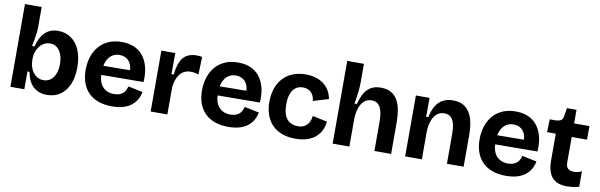

<svg xmlns="http://www.w3.org/2000/svg" viewBox="-48 -1165 5096 1630"><g transform="rotate(10 2499.5 -349.5)"><path d="M380 14Q331 14 294 -5.5Q257 -25 234 -62.5Q211 -100 202 -153H184V0H64V-253V-713H208V-543Q208 -519 205 -491.5Q202 -464 196.5 -434Q191 -404 185 -373H206Q219 -424 241.5 -461Q264 -498 299 -518Q334 -538 382 -538Q447 -538 495 -504Q543 -470 569 -408Q595 -346 595 -260Q595 -176 569 -114.5Q543 -53 495 -19.5Q447 14 380 14ZM330 -104Q365 -104 391 -123.5Q417 -143 431 -179Q445 -215 445 -262Q445 -310 431.5 -345.5Q418 -381 393 -401Q368 -421 333 -421Q309 -421 289 -412Q269 -403 254 -387.5Q239 -372 228.5 -353Q218 -334 213 -312.5Q208 -291 208 -271V-253Q208 -229 215 -202.5Q222 -176 237.5 -154Q253 -132 276 -118Q299 -104 330 -104Z M940 14Q875 14 824.5 -4Q774 -22 739 -56.5Q704 -91 686 -140.5Q668 -190 668 -253Q668 -315 685.5 -367.5Q703 -420 736.5 -458.5Q770 -497 819 -518Q868 -539 930 -539Q991 -539 1037.5 -519Q1084 -499 1115 -460Q1146 -421 1160.5 -365Q1175 -309 1170 -236L761 -233V-312L1085 -315L1037 -274Q1044 -327 1030.5 -361Q1017 -395 990.5 -411Q964 -427 931 -427Q893 -427 864.5 -407Q836 -387 820.5 -348.5Q805 -310 805 -256Q805 -171 842 -131.5Q879 -92 940 -92Q968 -92 987.5 -99.5Q1007 -107 1019.5 -119Q1032 -131 1039 -146Q1046 -161 1050 -177L1176 -151Q1169 -114 1151.5 -84Q1134 -54 1105.5 -32Q1077 -10 1036 2Q995 14 940 14Z M1273 0V-256V-525H1393L1392 -343H1411Q1419 -411 1438 -454Q1457 -497 1491.5 -517Q1526 -537 1577 -537Q1587 -537 1598 -536Q1609 -535 1623 -532L1618 -379Q1601 -386 1583.5 -389Q1566 -392 1551 -392Q1513 -392 1485 -374Q1457 -356 1440.5 -322Q1424 -288 1417 -238V0Z M1943 14Q1878 14 1827.5 -4Q1777 -22 1742 -56.5Q1707 -91 1689 -140.5Q1671 -190 1671 -253Q1671 -315 1688.5 -367.5Q1706 -420 1739.5 -458.5Q1773 -497 1822 -518Q1871 -539 1933 -539Q1994 -539 2040.5 -519Q2087 -499 2118 -460Q2149 -421 2163.5 -365Q2178 -309 2173 -236L1764 -233V-312L2088 -315L2040 -274Q2047 -327 2033.5 -361Q2020 -395 1993.5 -411Q1967 -427 1934 -427Q1896 -427 1867.5 -407Q1839 -387 1823.5 -348.5Q1808 -310 1808 -256Q1808 -171 1845 -131.5Q1882 -92 1943 -92Q1971 -92 1990.5 -99.5Q2010 -107 2022.5 -119Q2035 -131 2042 -146Q2049 -161 2053 -177L2179 -151Q2172 -114 2154.5 -84Q2137 -54 2108.5 -32Q2080 -10 2039 2Q1998 14 1943 14Z M2522 14Q2454 14 2403 -6Q2352 -26 2318.5 -62Q2285 -98 2268 -147.5Q2251 -197 2251 -256Q2251 -318 2268 -369.5Q2285 -421 2319 -459Q2353 -497 2403 -518Q2453 -539 2517 -539Q2566 -539 2605 -526.5Q2644 -514 2673 -491.5Q2702 -469 2720.5 -437.5Q2739 -406 2745 -367L2613 -327Q2610 -359 2596.5 -381.5Q2583 -404 2561 -415Q2539 -426 2510 -426Q2486 -426 2465.5 -416.5Q2445 -407 2429.5 -387.5Q2414 -368 2405 -337Q2396 -306 2396 -262Q2396 -203 2411.5 -166Q2427 -129 2456 -111.5Q2485 -94 2524 -94Q2563 -94 2586.5 -110Q2610 -126 2621.5 -150.5Q2633 -175 2635 -202L2762 -175Q2758 -136 2742 -101.5Q2726 -67 2696.5 -41Q2667 -15 2623.5 -0.5Q2580 14 2522 14Z M2842 0V-325V-713H2986V-552Q2986 -532 2984.5 -509Q2983 -486 2980 -462Q2977 -438 2973.5 -414Q2970 -390 2965 -367H2986Q3000 -421 3021.5 -459.5Q3043 -498 3077.5 -518.5Q3112 -539 3164 -539Q3217 -539 3251 -519.5Q3285 -500 3304 -469Q3323 -438 3332 -401.5Q3341 -365 3343.5 -330Q3346 -295 3346 -269V0H3202V-253Q3202 -290 3197 -320.5Q3192 -351 3181 -373Q3170 -395 3151.5 -407Q3133 -419 3106 -419Q3066 -419 3040 -395Q3014 -371 3000.5 -329.5Q2987 -288 2986 -235V0Z M3467 0V-316V-525H3585L3584 -362H3603Q3616 -427 3641.5 -465.5Q3667 -504 3703.5 -521.5Q3740 -539 3786 -539Q3838 -539 3871.5 -520.5Q3905 -502 3925 -472Q3945 -442 3955 -406.5Q3965 -371 3968 -336Q3971 -301 3971 -273V0H3827V-256Q3827 -275 3825 -302Q3823 -329 3814.5 -355.5Q3806 -382 3786.5 -400Q3767 -418 3732 -418Q3692 -418 3665.5 -393.5Q3639 -369 3625 -327Q3611 -285 3611 -233V0Z M4336 14Q4271 14 4220.5 -4Q4170 -22 4135 -56.5Q4100 -91 4082 -140.5Q4064 -190 4064 -253Q4064 -315 4081.5 -367.5Q4099 -420 4132.5 -458.5Q4166 -497 4215 -518Q4264 -539 4326 -539Q4387 -539 4433.5 -519Q4480 -499 4511 -460Q4542 -421 4556.5 -365Q4571 -309 4566 -236L4157 -233V-312L4481 -315L4433 -274Q4440 -327 4426.5 -361Q4413 -395 4386.5 -411Q4360 -427 4327 -427Q4289 -427 4260.5 -407Q4232 -387 4216.5 -348.5Q4201 -310 4201 -256Q4201 -171 4238 -131.5Q4275 -92 4336 -92Q4364 -92 4383.5 -99.5Q4403 -107 4415.5 -119Q4428 -131 4435 -146Q4442 -161 4446 -177L4572 -151Q4565 -114 4547.5 -84Q4530 -54 4501.5 -32Q4473 -10 4432 2Q4391 14 4336 14Z M4865 12Q4822 12 4790 1Q4758 -10 4736.5 -33.5Q4715 -57 4704 -94Q4693 -131 4693 -182V-412H4618L4621 -523H4669Q4702 -524 4718 -534.5Q4734 -545 4737 -572L4749 -642H4831V-525H4963V-408H4831V-189Q4831 -148 4851 -134Q4871 -120 4900 -120Q4918 -120 4936 -124.5Q4954 -129 4967 -137V-3Q4936 6 4910 9Q4884 12 4865 12Z"/></g></svg>

Font: Bricolage Grotesque 48pt Condensed ExtraBold
Style: Bold
Weight: 700
Version: Version 1.000;gftools[0.9.30]